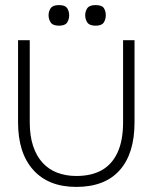

<svg xmlns="http://www.w3.org/2000/svg" viewBox="-20 -721 607 755"><path d="M280 14Q171 14 111 -52.5Q51 -119 51 -240V-563H97V-240Q97 -187 110 -147.5Q123 -108 147 -81.5Q171 -55 205 -42Q239 -29 280 -29Q340 -29 380.5 -52Q421 -75 442.5 -122Q464 -169 464 -240V-563H509V-240Q509 -117 450.5 -51.5Q392 14 280 14ZM212 -620Q188 -620 179.5 -632.5Q171 -645 171 -661Q171 -677 179.5 -689Q188 -701 212 -701Q236 -701 244 -689Q252 -677 252 -661Q252 -645 244 -632.5Q236 -620 212 -620ZM356 -620Q332 -620 323.5 -632.5Q315 -645 315 -661Q315 -677 323.5 -689Q332 -701 356 -701Q381 -701 388.5 -689Q396 -677 396 -661Q396 -645 388 -632.5Q380 -620 356 -620Z"/></svg>

Font: Darker Grotesque Light
Style: Regular
Weight: 400
Version: Version 1.000;gftools[0.9.28]